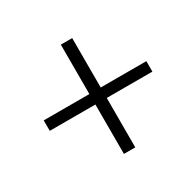

<svg xmlns="http://www.w3.org/2000/svg" viewBox="-114 -739 763 747"><g transform="rotate(-30 267.5 -365.5)"><path d="M242 -342H37V-389H242V-611H293V-389H498V-342H293V-120H242Z"/></g></svg>

Font: Merged Yaku Han JP Light
Style: Regular
Weight: 300
Designer: Ryoko NISHIZUKA 西塚涼子 (kana, bopomofo & ideographs); Paul D. Hunt (Latin, Greek & Cyrillic); Sandoll Communications 산돌커뮤니
Foundry: Adobe
Version: Version 2.004